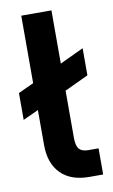

<svg xmlns="http://www.w3.org/2000/svg" viewBox="-91 -734 458 777"><g transform="rotate(-10 138.0 -345.0)"><path d="M-9.8 -273.4V-383.8L53.7 -413.1V-690.4H177.7V-471.7L275.4 -517.6V-406.2L177.7 -360.4V-166Q177.7 -133.8 189.5 -120.1Q201.2 -107.4 226.6 -107.4H268.6V0H211.9Q136.7 0 95.7 -41Q53.7 -83 53.7 -158.2V-302.7Z"/></g></svg>

Font: Dinish
Style: Bold
Weight: 700
Designer: Bert Driehuis
Foundry: Playbeing
Version: Version 3.006; git-39231f3c-release